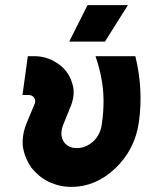

<svg xmlns="http://www.w3.org/2000/svg" viewBox="-20 -720 570 752"><path d="M89 -500 68 -348H92Q106 -348 114 -337Q122 -325 114 -309L86 -242Q64 -190 70 -143Q74 -120 82.5 -100Q91 -80 103 -63Q117 -46 133.5 -32Q150 -18 171 -8Q192 2 214 7Q236 12 260 12Q355 12 432 -61Q509 -135 524 -242Q542 -371 510 -500H354Q362 -477 368 -454Q374 -431 378 -408Q385 -371 385.5 -327.5Q386 -284 379 -235Q374 -193 345 -166Q316 -140 281 -140Q246 -140 229 -166Q212 -194 229 -235L259 -309Q268 -334 268.5 -356Q269 -378 261 -399Q253 -424 237.5 -443Q222 -462 200 -475Q180 -488 158.5 -494Q137 -500 114 -500ZM251 -557H391L481 -700H323Z"/></svg>

Font: Unageo
Style: ExtraBold-Italic
Weight: 800
Designer: Richard Sepsi
Foundry: Richard Sepsi
Version: Version 2.000